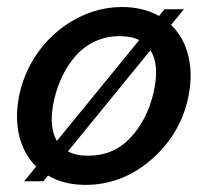

<svg xmlns="http://www.w3.org/2000/svg" viewBox="-20 -514 590 544"><path d="M464.8 -443.4Q502 -407.2 514.4 -352.3Q526.9 -297.4 512.2 -232.9Q488.8 -130.4 407 -60.3Q325.2 9.8 222.2 9.8Q160.6 9.8 116.2 -16.6L103 -0.5H48.3L82.5 -42Q45.9 -78.1 33.7 -132.6Q21.5 -187 36.1 -251.5Q51.8 -318.4 93.3 -373.3Q134.8 -428.2 196.3 -461.2Q257.8 -494.1 326.2 -494.1Q385.3 -494.1 430.7 -468.8L445.8 -487.8H501ZM133.8 -232.9Q116.2 -157.2 141.1 -114.7L374.5 -400.4Q352.1 -411.6 318.8 -411.6Q281.7 -411.6 250 -397Q218.3 -382.3 195.8 -357.2Q173.3 -332 157.7 -300.5Q142.1 -269 133.8 -232.9ZM415 -251.5Q433.1 -329.6 406.2 -371.6L172.4 -85Q195.3 -72.8 229.5 -72.8Q301.8 -72.8 349.4 -123.5Q397 -174.3 415 -251.5Z"/></svg>

Font: HK Grotesk Medium Italic
Style: Regular
Weight: 500
Italic angle: -13°
Designer: Alfredo Marco Pradil and Stefan Peev
Foundry: Hanken Design Co.
Version: Version 1.000;PS 001.000;hotconv 1.0.88;makeotf.lib2.5.64775